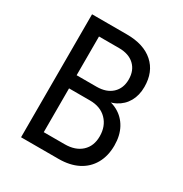

<svg xmlns="http://www.w3.org/2000/svg" viewBox="-170 -858 939 987"><g transform="rotate(30 300.0 -365.0)"><path d="M93 0V-730H300Q400 -730 456.5 -680Q513 -630 513 -541Q513 -491 492 -454Q471 -417 432.5 -397Q394 -377 340 -378V-393Q398 -394 440.5 -371Q483 -348 506.5 -305Q530 -262 530 -203Q530 -141 504 -95Q478 -49 430 -24.5Q382 0 315 0ZM181 -81H305Q368 -81 404.5 -114.5Q441 -148 441 -206Q441 -266 404.5 -303.5Q368 -341 305 -341H181ZM181 -419H299Q357 -419 390.5 -450Q424 -481 424 -534Q424 -587 391 -618Q358 -649 300 -649H181Z"/></g></svg>

Font: JetBrains Mono Zero
Style: Regular-Zero
Weight: 400
Designer: Philipp Nurullin, Konstantin Bulenkov
Foundry: JetBrains
Version: Version 2.211